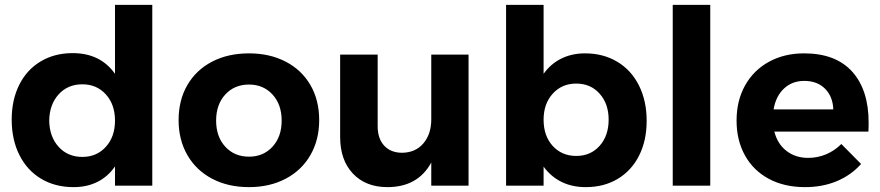

<svg xmlns="http://www.w3.org/2000/svg" viewBox="-20 -762 3612 788"><path d="M605 -742V0H452V-79Q423 -37 380 -15.5Q337 6 282 6Q206 6 148.5 -28.5Q91 -63 59.5 -126Q28 -189 28 -271Q28 -352 59 -414Q90 -476 147 -510Q204 -544 278 -544Q392 -544 452 -459V-742ZM452 -267Q452 -333 414.5 -374.5Q377 -416 318 -416Q258 -416 220.5 -374.5Q183 -333 182 -267Q183 -201 220.5 -159.5Q258 -118 318 -118Q377 -118 414.5 -159.5Q452 -201 452 -267Z M1290 -269Q1290 -188 1254 -125.5Q1218 -63 1152.5 -28.5Q1087 6 1002 6Q916 6 850.5 -28.5Q785 -63 749 -125.5Q713 -188 713 -269Q713 -351 749 -413Q785 -475 850.5 -509Q916 -543 1002 -543Q1087 -543 1152.5 -509Q1218 -475 1254 -413Q1290 -351 1290 -269ZM867 -267Q867 -201 904.5 -160Q942 -119 1002 -119Q1061 -119 1098.5 -160Q1136 -201 1136 -267Q1136 -333 1098.5 -374Q1061 -415 1002 -415Q942 -415 904.5 -374Q867 -333 867 -267Z M1903 -538V0H1750V-95Q1695 6 1570 6Q1481 6 1428.5 -49.5Q1376 -105 1376 -200V-538H1530V-244Q1530 -193 1557 -164Q1584 -135 1631 -135Q1686 -136 1718 -174Q1750 -212 1750 -272V-538Z M2634 -266Q2634 -185 2603 -123.5Q2572 -62 2515.5 -28Q2459 6 2384 6Q2328 6 2284.5 -15.5Q2241 -37 2211 -78V0H2057V-742H2211V-459Q2240 -500 2283.5 -521.5Q2327 -543 2381 -543Q2456 -543 2513.5 -508.5Q2571 -474 2602.5 -411Q2634 -348 2634 -266ZM2478 -271Q2478 -336 2441 -377.5Q2404 -419 2345 -419Q2286 -419 2248.5 -377.5Q2211 -336 2211 -271Q2211 -204 2248.5 -163Q2286 -122 2345 -122Q2404 -122 2441 -163.5Q2478 -205 2478 -271Z M2741 -742H2895V0H2741Z M3545 -259Q3545 -235 3544 -222H3158Q3171 -171 3208 -142.5Q3245 -114 3297 -114Q3335 -114 3370 -128.5Q3405 -143 3433 -171L3514 -89Q3473 -43 3414.5 -18.5Q3356 6 3284 6Q3199 6 3135.5 -28Q3072 -62 3037.5 -124Q3003 -186 3003 -267Q3003 -349 3038 -411.5Q3073 -474 3136 -508.5Q3199 -543 3280 -543Q3410 -543 3477.5 -468Q3545 -393 3545 -259ZM3400 -313Q3398 -366 3366 -398Q3334 -430 3281 -430Q3231 -430 3197.5 -398.5Q3164 -367 3155 -313Z"/></svg>

Font: Gontserrat SemiBold
Style: Regular
Weight: 600
Designer: Julieta Ulanovsky
Foundry: Julieta Ulanovsky
Version: Version 6.001